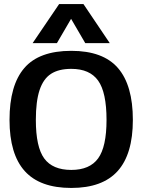

<svg xmlns="http://www.w3.org/2000/svg" viewBox="-20 -913 703 948"><path d="M272 -893H392L522 -700H401L331 -820L261 -700H141ZM27 -321Q27 -492 100 -577Q173 -662 332 -662Q489 -662 562.5 -577Q636 -492 636 -321Q636 -152 561 -68.5Q486 15 332 15Q177 15 102 -68.5Q27 -152 27 -321ZM506 -321Q506 -457 464.5 -515Q423 -573 332 -573Q270 -573 232 -548.5Q194 -524 175.5 -468.5Q157 -413 157 -321Q157 -187 198.5 -130.5Q240 -74 332 -74Q423 -74 464.5 -131Q506 -188 506 -321Z"/></svg>

Font: Pridi Medium
Style: Regular
Weight: 500
Designer: Katatrad Team
Foundry: CadsonDemak
Version: Version 1.001